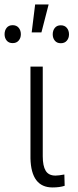

<svg xmlns="http://www.w3.org/2000/svg" viewBox="-49 -822 344 847"><path d="M139.6 -528.3V-132.8Q139.6 -89.8 152.6 -68.6Q165.5 -47.4 195.8 -47.4Q209 -47.4 234.9 -52.2L236.3 -2.4Q214.4 4.9 182.6 4.9Q88.4 4.9 85.4 -123.5V-528.3ZM183.6 -670.4Q183.6 -687.5 192.9 -699Q202.1 -710.4 219.2 -710.4Q236.3 -710.4 245.8 -699Q255.4 -687.5 255.4 -670.4Q255.4 -653.8 245.8 -642.6Q236.3 -631.3 219.2 -631.3Q202.1 -631.3 192.9 -642.6Q183.6 -653.8 183.6 -670.4ZM-28.8 -670.9Q-28.8 -688 -19.5 -699.5Q-10.3 -710.9 6.8 -710.9Q23.9 -710.9 33.4 -699.5Q43 -688 43 -670.9Q43 -654.3 33.4 -643.1Q23.9 -631.8 6.8 -631.8Q-10.3 -631.8 -19.5 -643.1Q-28.8 -654.3 -28.8 -670.9ZM106 -802.2H165.5L133.8 -679.2H90.8Z"/></svg>

Font: MAUL Condensed Light
Style: Light
Weight: 300
Designer: MAUL
Version: Version 2.137; 2017; ttfautohint (v1.8.3)